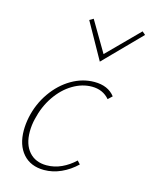

<svg xmlns="http://www.w3.org/2000/svg" viewBox="-105 -741 642 814"><g transform="rotate(15 216.5 -334.0)"><path d="M273 -390Q230 -390 189 -365.5Q148 -341 117.5 -296.5Q87 -252 74 -195Q67 -167 67 -138Q67 -82 95 -50Q123 -18 172 -18Q206 -18 237.5 -32.5Q269 -47 295 -72L308 -58Q278 -29 241.5 -12.5Q205 4 167 4Q108 4 74.5 -34Q41 -72 41 -137Q41 -164 47 -194Q60 -256 95 -306Q130 -356 178 -384Q226 -412 278 -412Q338 -412 368 -373L350 -356Q321 -390 273 -390ZM188 -660 205 -670 284 -536 419 -672 433 -660 277 -501Z"/></g></svg>

Font: Ysabeau Extralight
Style: Italic
Weight: 200
Italic angle: -12°
Designer: Christian Thalmann (Catharsis Fonts)
Version: Version 0.003